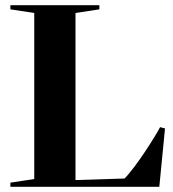

<svg xmlns="http://www.w3.org/2000/svg" viewBox="-20 -720 666 740"><path d="M112 -30 20 -16V0H592H594L616 -225L597 -230C582 -200 505 -77 460 -32L271 -26V-670L363 -684V-700H20V-684L112 -670Z"/></svg>

Font: Mazius Display
Style: Bold
Weight: 700
Designer: Alberto Casagrande & Collletttivo
Foundry: Collletttivo
Version: Version 2.000;Glyphs 3.2 (3221)